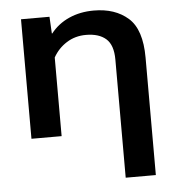

<svg xmlns="http://www.w3.org/2000/svg" viewBox="-52 -578 760 830"><g transform="rotate(-5 327.5 -163.0)"><path d="M460 203.1H590.8V-306.6Q590.8 -428.7 534.2 -478.8Q477.5 -528.8 385.3 -528.8Q325.7 -528.8 277.6 -507.3Q229.5 -485.8 198.2 -445.8H196.3L192.4 -518.6H68.8V0H199.7V-341.3Q221.2 -379.9 258.3 -403.3Q295.4 -426.8 342.3 -426.8Q398.9 -426.8 429.4 -399.7Q460 -372.6 460 -309.6Z"/></g></svg>

Font: Roboto Flex
Style: wght 600 wdth 140 opsz 13.0 GRAD 0.00 slnt 0.00 XTRA 468 XOPQ 96 YOPQ 79 YTLC 514 YTUC 712 YTAS 750 YTDE -203.00 YTFI 738
Weight: 600
Width: 8
Designer: Berlow after Robertson
Foundry: Google
Version: Version 3.100